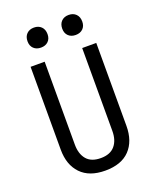

<svg xmlns="http://www.w3.org/2000/svg" viewBox="-171 -1044 942 1154"><g transform="rotate(-20 300.0 -467.5)"><path d="M300 10Q198 10 144 -46.5Q90 -103 90 -200V-730H180V-200Q180 -140 209.5 -105Q239 -70 300 -70Q360 -70 390 -105Q420 -140 420 -200V-730H510V-200Q510 -102 456.5 -46Q403 10 300 10ZM411 -817Q382 -817 364.5 -834Q347 -851 347 -880Q347 -910 364.5 -927.5Q382 -945 411 -945Q440 -945 457.5 -927.5Q475 -910 475 -880Q475 -851 457.5 -834Q440 -817 411 -817ZM189 -817Q160 -817 142.5 -834Q125 -851 125 -880Q125 -910 142.5 -927.5Q160 -945 189 -945Q218 -945 235.5 -927.5Q253 -910 253 -880Q253 -851 235.5 -834Q218 -817 189 -817Z"/></g></svg>

Font: NKDuy Mono
Style: Regular
Weight: 400
Monospace: yes
Designer: NKDuy
Foundry: NKDuy
Version: Version 2.251; ttfautohint (v1.8.4.7-5d5b)